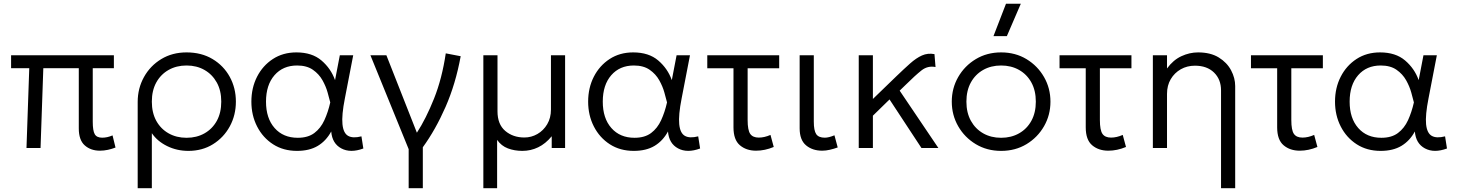

<svg xmlns="http://www.w3.org/2000/svg" viewBox="-20 -774 7624 1004"><path d="M502.5 14Q454.5 14 423.2 -13.8Q392 -41.5 392 -102.5V-417.5H206.5L192 0H118.5L133 -417.5H38V-485H575.5V-417.5H465V-137.5Q465 -90.5 475.5 -72.2Q486 -54 514.5 -54Q541 -54 568.5 -66L584 -2.5Q565 5 544 9.5Q523 14 502.5 14Z M700 210V-241Q700 -312 732.8 -371Q765.5 -430 823.2 -465Q881 -500 955.5 -500Q1033.5 -500 1091.5 -465.2Q1149.5 -430.5 1181.5 -372Q1213.5 -313.5 1213.5 -242.5Q1213.5 -172 1181.8 -113.5Q1150 -55 1094 -20Q1038 15 965 15Q905 15 853.8 -10.2Q802.5 -35.5 774 -77.5V210ZM955.5 -53.5Q1008.5 -53.5 1049.5 -76.8Q1090.5 -100 1113.8 -142.2Q1137 -184.5 1137 -242.5Q1137 -300.5 1113.5 -342.8Q1090 -385 1049.2 -408.2Q1008.5 -431.5 955.5 -431.5Q902.5 -431.5 861.5 -408.2Q820.5 -385 797.2 -342.8Q774 -300.5 774 -242.5Q774 -184.5 797.2 -142.2Q820.5 -100 861.5 -76.8Q902.5 -53.5 955.5 -53.5Z M1533 15Q1461.5 15 1408 -19.5Q1354.5 -54 1324.5 -112.5Q1294.5 -171 1294.5 -242.5Q1294.5 -314.5 1324.2 -372.8Q1354 -431 1407 -465.5Q1460 -500 1530 -500Q1611.5 -500 1661 -457.8Q1710.5 -415.5 1732 -355L1757 -485H1827L1783.5 -260Q1766 -171.5 1770.8 -124.5Q1775.5 -77.5 1800.5 -63.5Q1825.5 -49.5 1870 -61L1880 2.5Q1812.5 27.5 1764.8 2Q1717 -23.5 1712 -86.5Q1685.5 -37.5 1641.8 -11.2Q1598 15 1533 15ZM1537 -53.5Q1590.5 -53.5 1623.8 -78.5Q1657 -103.5 1676.2 -145.5Q1695.5 -187.5 1707 -238.5Q1702 -258 1693.2 -290Q1684.5 -322 1666.2 -354.5Q1648 -387 1616 -409.2Q1584 -431.5 1533.5 -431.5Q1459.5 -431.5 1415.2 -380.5Q1371 -329.5 1371 -242.5Q1371 -155.5 1416 -104.5Q1461 -53.5 1537 -53.5Z M2117 210V6L1917 -485H2000.5L2160 -80Q2208 -154 2249.8 -258.8Q2291.5 -363.5 2311 -495L2389 -480Q2362.5 -335 2310 -215.2Q2257.5 -95.5 2191 -4V210Z M2507.5 210V-485H2581.5V-192Q2581.5 -124 2622 -89.5Q2662.5 -55 2722 -55Q2758.5 -55 2790.2 -73.2Q2822 -91.5 2841.5 -124.5Q2861 -157.5 2861 -201V-485H2935V0H2865V-61.5Q2833 -22.5 2794.2 -3.8Q2755.5 15 2711.5 15Q2670.5 15 2636 2Q2601.5 -11 2579.5 -42.5V210Z M3294 15Q3222.5 15 3169 -19.5Q3115.5 -54 3085.5 -112.5Q3055.5 -171 3055.5 -242.5Q3055.5 -314.5 3085.2 -372.8Q3115 -431 3168 -465.5Q3221 -500 3291 -500Q3372.5 -500 3422 -457.8Q3471.5 -415.5 3493 -355L3518 -485H3588L3544.5 -260Q3527 -171.5 3531.8 -124.5Q3536.5 -77.5 3561.5 -63.5Q3586.5 -49.5 3631 -61L3641 2.5Q3573.5 27.5 3525.8 2Q3478 -23.5 3473 -86.5Q3446.5 -37.5 3402.8 -11.2Q3359 15 3294 15ZM3298 -53.5Q3351.5 -53.5 3384.8 -78.5Q3418 -103.5 3437.2 -145.5Q3456.5 -187.5 3468 -238.5Q3463 -258 3454.2 -290Q3445.5 -322 3427.2 -354.5Q3409 -387 3377 -409.2Q3345 -431.5 3294.5 -431.5Q3220.5 -431.5 3176.2 -380.5Q3132 -329.5 3132 -242.5Q3132 -155.5 3177 -104.5Q3222 -53.5 3298 -53.5Z M3933.5 14Q3882.5 14 3849 -14.5Q3815.5 -43 3815.5 -108V-417H3678.5V-485H4054.5V-417H3889.5V-146.5Q3889.5 -93.5 3903 -74Q3916.5 -54.5 3948 -54.5Q3977 -54.5 4009 -68.5L4026 -5.5Q3979.5 14 3933.5 14Z M4279.5 14Q4228.5 14 4195 -14Q4161.5 -42 4161.5 -103V-485H4235.5V-138.5Q4235.5 -91 4248.2 -72.5Q4261 -54 4293 -54Q4313.5 -54 4343.5 -66.5L4360.5 -3Q4340 4.5 4319.2 9.2Q4298.5 14 4279.5 14Z M4470.5 0V-485H4544.5V-256.5L4667 -375Q4707 -413.5 4739 -442Q4771 -470.5 4801.2 -484Q4831.5 -497.5 4866.5 -491L4872 -423.5Q4831 -431.5 4798.2 -405.5Q4765.5 -379.5 4716.5 -331L4684.5 -300L4887 0H4798.5L4631.5 -254L4544.5 -169V0Z M5215 15Q5141 15 5082.5 -20.2Q5024 -55.5 4990.5 -114Q4957 -172.5 4957 -242.5Q4957 -312.5 4990.5 -371Q5024 -429.5 5082.5 -464.8Q5141 -500 5215 -500Q5289.5 -500 5347.8 -464.8Q5406 -429.5 5439.5 -371Q5473 -312.5 5473 -242.5Q5473 -172.5 5439.5 -114Q5406 -55.5 5347.8 -20.2Q5289.5 15 5215 15ZM5215 -53.5Q5268 -53.5 5309 -76.8Q5350 -100 5373.2 -142.2Q5396.5 -184.5 5396.5 -242.5Q5396.5 -300.5 5373.2 -342.8Q5350 -385 5309 -408.2Q5268 -431.5 5215 -431.5Q5162 -431.5 5121 -408.2Q5080 -385 5056.8 -342.8Q5033.5 -300.5 5033.5 -242.5Q5033.5 -184.5 5057 -142.2Q5080.5 -100 5121.2 -76.8Q5162 -53.5 5215 -53.5ZM5175 -585 5240.5 -754.5H5318L5245 -585Z M5775.5 14Q5724.5 14 5691 -14.5Q5657.5 -43 5657.5 -108V-417H5520.5V-485H5896.5V-417H5731.5V-146.5Q5731.5 -93.5 5745 -74Q5758.5 -54.5 5790 -54.5Q5819 -54.5 5851 -68.5L5868 -5.5Q5821.5 14 5775.5 14Z M6365 210V-301.5Q6365 -359 6328.2 -394.8Q6291.5 -430.5 6228.5 -430.5Q6187.5 -430.5 6154.5 -411.8Q6121.5 -393 6102 -360Q6082.5 -327 6082.5 -283V0H6008.5V-485H6082.5V-416Q6115 -460.5 6157.8 -480.2Q6200.5 -500 6245 -500Q6310 -500 6353 -473.5Q6396 -447 6417.5 -406.5Q6439 -366 6439 -324V210Z M6776.5 14Q6725.5 14 6692 -14.5Q6658.5 -43 6658.5 -108V-417H6521.5V-485H6897.5V-417H6732.5V-146.5Q6732.5 -93.5 6746 -74Q6759.5 -54.5 6791 -54.5Q6820 -54.5 6852 -68.5L6869 -5.5Q6822.5 14 6776.5 14Z M7199.5 15Q7128 15 7074.5 -19.5Q7021 -54 6991 -112.5Q6961 -171 6961 -242.5Q6961 -314.5 6990.8 -372.8Q7020.5 -431 7073.5 -465.5Q7126.5 -500 7196.5 -500Q7278 -500 7327.5 -457.8Q7377 -415.5 7398.5 -355L7423.5 -485H7493.5L7450 -260Q7432.5 -171.5 7437.2 -124.5Q7442 -77.5 7467 -63.5Q7492 -49.5 7536.5 -61L7546.5 2.5Q7479 27.5 7431.2 2Q7383.5 -23.5 7378.5 -86.5Q7352 -37.5 7308.2 -11.2Q7264.5 15 7199.5 15ZM7203.5 -53.5Q7257 -53.5 7290.2 -78.5Q7323.5 -103.5 7342.8 -145.5Q7362 -187.5 7373.5 -238.5Q7368.5 -258 7359.8 -290Q7351 -322 7332.8 -354.5Q7314.5 -387 7282.5 -409.2Q7250.5 -431.5 7200 -431.5Q7126 -431.5 7081.8 -380.5Q7037.5 -329.5 7037.5 -242.5Q7037.5 -155.5 7082.5 -104.5Q7127.5 -53.5 7203.5 -53.5Z"/></svg>

Font: Geologica ExtraLight
Style: Regular
Weight: 200
Designer: Sindre Bremnes, Frode Helland
Foundry: Monokrom Skriftforlag AS
Version: Version 1.010; ttfautohint (v1.8.4.7-5d5b);gftools[0.9.28]